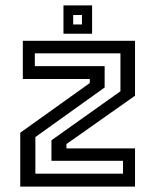

<svg xmlns="http://www.w3.org/2000/svg" viewBox="-20 -691 575 711"><path d="M111 -48H435.5V-95.5H170.5V-171.5L426 -353V-493.5H109V-446H367.5V-367L111 -183.5ZM55 0V-199.5L312.5 -383.5V-398.5H64.5V-540H480V-336.5L226 -157.5V-141.5H480V0ZM215 -566V-671H321V-566ZM251 -600.5H283.5V-635.5H251Z"/></svg>

Font: Tourney Thin Medium
Style: Regular
Weight: 500
Version: Version 1.015